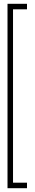

<svg xmlns="http://www.w3.org/2000/svg" viewBox="-20 -770 182 1010"><path d="M19.5 220V-750H122V-721H48.5V191H122V220Z"/></svg>

Font: Imbue 24pt Light
Style: Regular
Weight: 300
Designer: Tyler Finck
Foundry: Etcetera Type Company
Version: Version 1.102